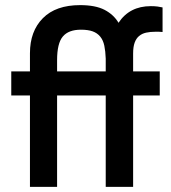

<svg xmlns="http://www.w3.org/2000/svg" viewBox="-20 -730 668 750"><path d="M24 -451H97V-522Q97 -608 147.5 -659Q198 -710 293 -710Q353 -710 388.5 -691.5Q424 -673 443 -641Q486 -706 569 -706Q584 -706 595.5 -704.5Q607 -703 615 -701V-605Q608 -606 600.5 -606Q593 -606 587 -606Q567 -606 551 -602.5Q535 -599 523.5 -589.5Q512 -580 506 -563.5Q500 -547 500 -521V-451H604V-357H500V0H393V-357H203V0H97V-357H24ZM203 -451H393V-501Q392 -530 387.5 -551.5Q383 -573 371.5 -587Q360 -601 342 -607.5Q324 -614 296 -614Q248 -614 225.5 -587.5Q203 -561 203 -495Z"/></svg>

Font: Tilda Sans Semibold
Style: Regular
Weight: 600
Designer: ParaType Ltd
Foundry: ParaType Ltd
Version: Version 1.009